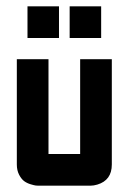

<svg xmlns="http://www.w3.org/2000/svg" viewBox="-20 -587 440 607"><path d="M133.3 -100.1H233.4V-399.9H333.5V-66.9Q333.5 -17.1 287.6 -3.4Q275.9 0 266.6 0H100.1Q97.2 0 92.8 -0.5Q88.4 -1 76.9 -4.4Q65.4 -7.8 56.6 -14.2Q47.9 -20.5 40.5 -34.4Q33.2 -48.3 33.2 -66.9V-399.9H133.3ZM66.9 -466.8V-566.9H166.5V-466.8ZM299.8 -466.8H200.2V-566.9H299.8Z"/></svg>

Font: Malkor
Style: Bold
Weight: 700
Version: Version 1.3